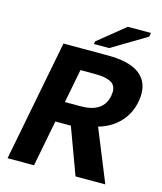

<svg xmlns="http://www.w3.org/2000/svg" viewBox="-122 -921 852 1010"><g transform="rotate(15 304.0 -416.0)"><path d="M385.7 0 293 -251.5H208.5L159.7 0H15.6L143.6 -658.7H384.8Q497.1 -658.7 552.7 -620.4Q608.4 -582 608.4 -509.3Q608.4 -475.1 597.4 -438.2Q586.4 -401.4 563.5 -370.6Q540.5 -339.8 506.3 -317.1Q472.2 -294.4 432.6 -283.7L547.9 0ZM460 -480Q460 -517.1 430.9 -532Q401.9 -546.9 348.1 -546.9H266.1L230.5 -363.3H316.4Q439.5 -363.3 457.5 -457.5ZM298.8 -697.8 301.8 -712.9 447.8 -831.5H573.7L569.8 -810.5L381.8 -697.8Z"/></g></svg>

Font: Liberation Mono
Style: Bold Italic
Weight: 700
Italic angle: -12°
Monospace: yes
Designer: Steve Matteson
Foundry: Ascender Corporation
Version: Version 2.1.5